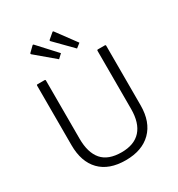

<svg xmlns="http://www.w3.org/2000/svg" viewBox="-218 -1162 1151 1239"><g transform="rotate(-30 357.5 -542.5)"><path d="M356 -65Q232 -65 166 -133Q100 -201 100 -325V-769Q100 -775 106 -775H160Q166 -775 166 -769V-335Q166 -231 212.5 -177Q259 -123 358 -123Q453 -123 501.5 -177Q550 -231 550 -335V-769Q550 -775 556 -775H609Q615 -775 615 -769V-325Q615 -201 546.5 -133Q478 -65 356 -65ZM168 -973 204 -1008Q209 -1013 214 -1008L338 -873L308 -845L168 -963Q163 -968 168 -973ZM318 -984 358 -1018Q363 -1023 368 -1017L475 -872L443 -847L318 -974Q313 -979 318 -984Z"/></g></svg>

Font: Gowun Dodum
Style: Regular
Weight: 400
Designer: Yanghee Ryu
Foundry: Yanghee Ryu
Version: Version 2.000